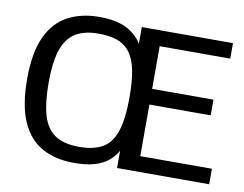

<svg xmlns="http://www.w3.org/2000/svg" viewBox="-79 -838 1219 959"><g transform="rotate(10 530.0 -358.0)"><path d="M351.1 12.2Q257.8 12.2 189.9 -24.9Q122.1 -62 85.4 -144Q48.8 -226.1 48.8 -361.3Q48.8 -493.7 85.9 -574.2Q123 -654.8 191.2 -691.4Q259.3 -728 351.6 -728Q435.1 -728 487.1 -702.4Q539.1 -676.8 567.9 -630.4V-714.8H1030.3V-636.2H672.4V-419.9H983.4V-340.3H672.4V-78.6H1035.6V0H568.4V-87.4Q552.2 -58.6 525.4 -35.9Q498.5 -13.2 456.3 -0.5Q414.1 12.2 351.1 12.2ZM353.5 -71.3Q432.1 -69.8 479.2 -95.9Q526.4 -122.1 547.4 -185.5Q568.4 -249 568.4 -359.4Q568.4 -438 557.9 -492.9Q547.4 -547.9 522.9 -581.8Q498.5 -615.7 457.5 -630.9Q416.5 -646 354.5 -645Q281.2 -643.6 238 -612.8Q194.8 -582 176.3 -519.8Q157.7 -457.5 157.7 -361.8Q157.7 -261.7 175.8 -198Q193.8 -134.3 236.6 -103.8Q279.3 -73.2 353.5 -71.3Z"/></g></svg>

Font: Pontano Sans SemiBold
Style: Regular
Weight: 600
Designer: Vernon Adams
Foundry: Vernon Adams
Version: Version 2.001